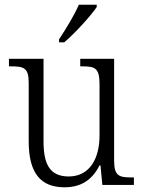

<svg xmlns="http://www.w3.org/2000/svg" viewBox="-20 -786 610 816"><path d="M231 -619V-606H253C299 -645 368 -721 391 -756V-766H315C296 -721 260 -663 231 -619ZM254 10C323 10 371 -20 403 -83H407L415 0H549V-32H537C487 -32 465 -38 465 -103V-536H321V-504H329C384 -504 403 -497 403 -428V-210C403 -112 361 -36 272 -36C189 -36 165 -92 165 -186V-536H18V-504H28C82 -504 102 -497 102 -434V-185C102 -49 154 10 254 10Z"/></svg>

Font: Noto Serif Devanagari SemiCondensed Light
Style: Regular
Weight: 300
Width: 4
Designer: Universal Thirst, Indian Type Foundry and the Monotype Design Team
Foundry: Monotype Imaging Inc.
Version: Version 2.004